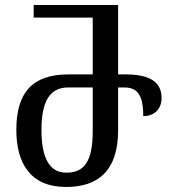

<svg xmlns="http://www.w3.org/2000/svg" viewBox="-20 -734 673 764"><path d="M243 10C370 10 450 -54 450 -216V-386H474C524 -386 550 -360 550 -272C598 -272 623 -304 623 -344C623 -413 568 -438 478 -438H450V-714H114V-664H349V-438H253C107 -438 45 -364 45 -217C45 -87 99 10 243 10ZM244 -47C171 -47 145 -116 145 -217C145 -327 176 -386 251 -386H349V-213C349 -86 312 -47 244 -47Z"/></svg>

Font: Noto Serif Georgian ExtraCondensed Semi
Style: Regular
Weight: 600
Width: 3
Designer: Monotype Design Team
Foundry: Monotype Imaging Inc.
Version: Version 1.901